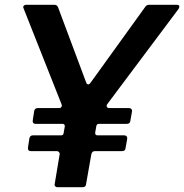

<svg xmlns="http://www.w3.org/2000/svg" viewBox="-20 -783 770 803"><path d="M221 0Q214 0 210.5 -4.5Q207 -9 209 -15L229 -135L230 -139Q228 -151 217 -151H109Q102 -151 99 -155Q96 -159 97 -166L103 -205Q106 -217 118 -217H236Q245 -217 246 -226L251 -254V-256Q251 -260 248.5 -262.5Q246 -265 242 -265H129Q115 -265 117 -280L123 -319Q126 -331 138 -331H227Q234 -331 237 -336Q240 -341 237 -348L79 -747L77 -753Q77 -757 80.5 -760Q84 -763 89 -763H207Q219 -763 223 -752L340 -439Q343 -430 349 -430Q354 -430 358 -436L588 -755Q593 -763 605 -763H719Q730 -763 730 -755Q730 -751 727 -746L429 -348Q426 -344 426 -340Q426 -331 438 -331H519Q526 -331 529.5 -327Q533 -323 532 -316L525 -277Q524 -265 510 -265H393Q385 -265 383 -256L378 -228V-226Q378 -222 380.5 -219.5Q383 -217 387 -217H499Q506 -217 509.5 -213Q513 -209 512 -202L505 -163Q504 -151 490 -151H377Q365 -151 362 -138L340 -13Q339 0 325 0Z"/></svg>

Font: Open Sauce Two SemiBold Italic
Style: Regular
Weight: 600
Italic angle: -10°
Designer: Alfredo Marco Pradil
Foundry: Creative Sauce Fz LLC
Version: Version 1.477